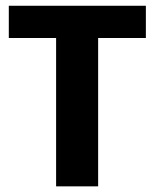

<svg xmlns="http://www.w3.org/2000/svg" viewBox="-20 -660 547 680"><path d="M496.6 -639.6V-525.4H327.6V0H178.7V-525.4H11.2V-639.6Z"/></svg>

Font: Yantramanav Black
Style: Regular
Weight: 900
Version: Version 1.001;PS 1.0;hotconv 1.0.72;makeotf.lib2.5.5900; ttf